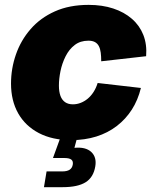

<svg xmlns="http://www.w3.org/2000/svg" viewBox="-20 -567 638 791"><path d="M272.9 10.3Q195.8 10.3 140.1 -18.8Q84.5 -47.9 54.9 -100.1Q25.4 -152.3 25.4 -222.7Q25.4 -284.7 45.7 -342.8Q65.9 -400.9 106 -447Q146 -493.2 205.8 -520Q265.6 -546.9 345.2 -546.9Q401.4 -546.9 446.5 -532Q491.7 -517.1 523.4 -489.5Q555.2 -461.9 570.6 -422.9Q585.9 -383.8 582 -335.4L397 -314.5Q397 -334.5 395 -350.1Q393.1 -365.7 387.2 -377Q381.3 -388.2 370.8 -393.8Q360.4 -399.4 344.2 -399.4Q311 -399.4 287.8 -381.6Q264.6 -363.8 250.2 -335Q235.8 -306.2 229.2 -274.2Q222.7 -242.2 222.7 -214.4Q222.7 -189.5 229 -172.1Q235.4 -154.8 248.3 -146Q261.2 -137.2 280.3 -137.2Q296.9 -137.2 312.5 -143.3Q328.1 -149.4 341.6 -160.6Q355 -171.9 365.5 -188.2Q376 -204.6 382.3 -225.1L560.5 -204.6Q548.3 -154.8 523.2 -115.5Q498 -76.2 461.2 -47.9Q424.3 -19.5 377 -4.6Q329.6 10.3 272.9 10.3ZM161.1 204.1 171.9 139.2H235.8Q256.3 139.2 266.8 132.3Q277.3 125.5 279.8 111.3Q282.2 97.2 273.9 90.6Q265.6 84 245.6 84H198.2L235.8 -19.5H301.3L297.9 0L286.6 42Q333 37.6 356 59.1Q378.9 80.6 372.6 118.2Q365.2 163.6 332.8 183.8Q300.3 204.1 238.3 204.1Z"/></svg>

Font: Inter 18pt Black
Style: Italic
Weight: 900
Italic angle: -9.3988°
Designer: Rasmus Andersson
Foundry: rsms
Version: Version 4.001;git-66647c0bb